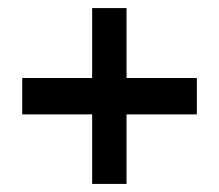

<svg xmlns="http://www.w3.org/2000/svg" viewBox="-20 -563 541 475"><path d="M467 -370V-280H293V-108H208V-280H35V-370H208V-543H293V-370Z"/></svg>

Font: Montserrat arm2 Medium
Style: Regular
Weight: 500
Designer: Julieta Ulanovsky
Foundry: Julieta Ulanovsky
Version: Version 6.000